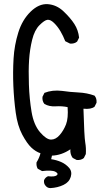

<svg xmlns="http://www.w3.org/2000/svg" viewBox="-20 -793 540 947"><path d="M228.5 134.8Q212.9 134.8 203.1 121.1Q195.3 111.3 197.3 95.7Q203.1 82 216.8 76.2Q249 80.1 259.8 71.8Q270.5 63.5 253.4 54.2Q236.3 44.9 187.5 50.8L166 39.1Q158.2 25.4 160.2 7.8Q173.8 -13.7 179.7 -37.1Q156.2 -44.9 134.8 -64.9Q113.3 -85 89.8 -128.9Q66.4 -172.9 57.6 -237.3Q48.8 -301.8 45.9 -369.6Q43 -437.5 46.9 -503.9Q50.8 -570.3 70.3 -632.8Q89.8 -695.3 130.9 -735.4Q171.9 -775.4 215.3 -772.5Q258.8 -769.5 293 -737.3Q327.1 -705.1 346.7 -674.8Q366.2 -644.5 370.1 -607.4L360.4 -587.9Q346.7 -576.2 325.2 -578.1L301.8 -589.8Q292 -615.2 278.3 -638.7Q264.6 -662.1 246.6 -679.7Q228.5 -697.3 213.9 -695.3Q199.2 -693.4 174.8 -668.9Q150.4 -644.5 138.7 -597.2Q127 -549.8 123.5 -497.6Q120.1 -445.3 122.6 -375.5Q125 -305.7 135.7 -241.2Q146.5 -176.8 177.7 -140.6Q209 -104.5 231.9 -104.5Q254.9 -104.5 274.4 -127Q293.9 -149.4 305.7 -179.7Q317.4 -210 313.5 -264.6Q286.1 -270.5 254.4 -268.6Q222.7 -266.6 199.2 -280.3Q187.5 -293.9 189.5 -315.4L199.2 -335Q238.3 -350.6 286.1 -344.7Q325.2 -338.9 367.2 -336.9Q409.2 -335 446.3 -321.3Q458 -307.6 456.1 -286.1L446.3 -266.6Q428.7 -252.9 391.6 -256.8Q395.5 -118.2 400.4 -90.3Q405.3 -62.5 403.3 -33.2L393.6 -13.7Q379.9 -2 358.4 -3.9L338.9 -13.7Q325.2 -31.2 327.1 -56.6Q284.2 -27.3 236.3 -25.4L232.4 -7.8Q258.8 -3.9 281.2 5.9Q303.7 15.6 320.3 34.2Q336.9 52.7 329.1 79.1Q321.3 105.5 293 119.1Q264.6 132.8 228.5 134.8Z"/></svg>

Font: JasonHandwriting2
Style: Regular
Weight: 400
Version: Version 1.05.10